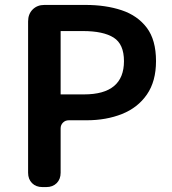

<svg xmlns="http://www.w3.org/2000/svg" viewBox="-20 -759 698 779"><path d="M152 0Q126 0 110 -16Q94 -32 94 -58V-672Q94 -702 112.5 -720.5Q131 -739 160 -739H327Q409 -739 473.5 -717.5Q538 -696 575.5 -646.5Q613 -597 613 -511Q613 -429 576 -375.5Q539 -322 475 -296.5Q411 -271 331 -271H259Q245 -271 235.5 -261.5Q226 -252 226 -238V-58Q226 -32 210 -16Q194 0 168 0ZM226 -376H321Q483 -376 483 -511Q483 -580 441 -606.5Q399 -633 316 -633H226Z"/></svg>

Font: Chiron GoRound TC SB
Style: Regular
Weight: 500
Designer: Ryoko NISHIZUKA 西塚涼子 (kana, bopomofo & ideographs); Paul D. Hunt (Latin, Greek & Cyrillic); Sandoll Communications 산돌커뮤니
Foundry: Adobe
Version: Version 1.000;hotconv 1.1.1;makeotfexe 2.6.0